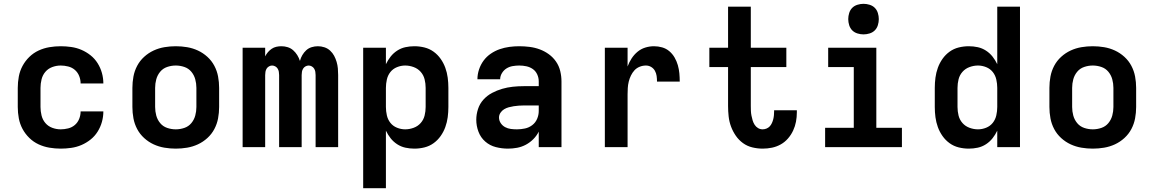

<svg xmlns="http://www.w3.org/2000/svg" viewBox="-20 -770 6040 1005"><path d="M298 8Q268 8 238.5 3Q209 -2 182 -14.5Q155 -27 133.5 -48Q112 -69 98 -95Q84 -121 78.5 -150.5Q73 -180 73 -210V-310Q73 -340 78.5 -369.5Q84 -399 98 -425Q112 -451 133.5 -472Q155 -493 182 -505.5Q209 -518 238.5 -523Q268 -528 298 -528Q325 -528 353 -524Q381 -520 406.5 -509Q432 -498 454 -480.5Q476 -463 491 -439Q506 -415 513.5 -388Q521 -361 521 -333H402Q402 -353 394.5 -372Q387 -391 372 -404Q357 -417 337 -422Q317 -427 298 -427Q275 -427 253.5 -419Q232 -411 217.5 -394Q203 -377 197.5 -354.5Q192 -332 192 -310V-210Q192 -188 197.5 -165.5Q203 -143 217.5 -126Q232 -109 253.5 -101Q275 -93 298 -93Q317 -93 337 -98Q357 -103 372 -116Q387 -129 394.5 -148Q402 -167 402 -187H521Q521 -159 513.5 -132Q506 -105 491 -81Q476 -57 454 -39.5Q432 -22 406.5 -11Q381 0 353 4Q325 8 298 8Z M900 8Q870 8 840.5 3Q811 -2 784 -14.5Q757 -27 734.5 -47.5Q712 -68 698 -94.5Q684 -121 678.5 -150.5Q673 -180 673 -210V-310Q673 -340 678.5 -369.5Q684 -399 698 -425.5Q712 -452 734.5 -472.5Q757 -493 784 -505.5Q811 -518 840.5 -523Q870 -528 900 -528Q930 -528 959.5 -523Q989 -518 1016 -505.5Q1043 -493 1065.5 -472.5Q1088 -452 1102 -425.5Q1116 -399 1121.5 -369.5Q1127 -340 1127 -310V-210Q1127 -180 1121.5 -150.5Q1116 -121 1102 -94.5Q1088 -68 1065.5 -47.5Q1043 -27 1016 -14.5Q989 -2 959.5 3Q930 8 900 8ZM900 -93Q923 -93 945 -100.5Q967 -108 981.5 -125.5Q996 -143 1002 -165Q1008 -187 1008 -210V-310Q1008 -333 1002 -355Q996 -377 981.5 -394.5Q967 -412 945 -419.5Q923 -427 900 -427Q877 -427 855 -419.5Q833 -412 818.5 -394.5Q804 -377 798 -355Q792 -333 792 -310V-210Q792 -187 798 -165Q804 -143 818.5 -125.5Q833 -108 855 -100.5Q877 -93 900 -93Z M1250 0V-520H1368V-475Q1374 -487 1382.5 -497Q1391 -507 1402 -514.5Q1413 -522 1426 -525Q1439 -528 1453 -528Q1470 -528 1486 -523Q1502 -518 1514.5 -507Q1527 -496 1536 -481.5Q1545 -467 1550 -451Q1554 -467 1562.5 -481.5Q1571 -496 1583 -507Q1595 -518 1611 -523Q1627 -528 1644 -528Q1661 -528 1678 -522.5Q1695 -517 1708 -505Q1721 -493 1729 -478Q1737 -463 1742 -446Q1747 -429 1748.5 -412Q1750 -395 1750 -377V0H1632V-377Q1632 -386 1630.5 -394.5Q1629 -403 1624.5 -410.5Q1620 -418 1612 -422.5Q1604 -427 1596 -427Q1587 -427 1579 -422.5Q1571 -418 1566.5 -410.5Q1562 -403 1560.5 -394.5Q1559 -386 1559 -377V0H1441V-377Q1441 -386 1439.5 -394.5Q1438 -403 1433.5 -410.5Q1429 -418 1421 -422.5Q1413 -427 1404 -427Q1396 -427 1388 -422.5Q1380 -418 1375.5 -410.5Q1371 -403 1369.5 -394.5Q1368 -386 1368 -377V0Z M1881 215V-520H2000V-434Q2010 -455 2024.5 -473.5Q2039 -492 2059 -505Q2079 -518 2102 -523Q2125 -528 2149 -528Q2176 -528 2202 -521.5Q2228 -515 2249.5 -499.5Q2271 -484 2286.5 -462Q2302 -440 2311 -415Q2320 -390 2323.5 -363.5Q2327 -337 2327 -310V-210Q2327 -183 2323.5 -156.5Q2320 -130 2311 -105Q2302 -80 2286.5 -58Q2271 -36 2249.5 -20.5Q2228 -5 2202 1.5Q2176 8 2149 8Q2125 8 2102 3Q2079 -2 2059 -15Q2039 -28 2024.5 -46.5Q2010 -65 2000 -86V215ZM2101 -93Q2123 -93 2145 -101Q2167 -109 2182 -126Q2197 -143 2202.5 -165Q2208 -187 2208 -210V-310Q2208 -333 2202.5 -355Q2197 -377 2182 -394Q2167 -411 2145 -419Q2123 -427 2101 -427Q2079 -427 2058 -418.5Q2037 -410 2023.5 -393Q2010 -376 2005 -354Q2000 -332 2000 -310V-210Q2000 -188 2005 -166Q2010 -144 2023.5 -127Q2037 -110 2058 -101.5Q2079 -93 2101 -93Z M2639 8Q2607 8 2575.5 0Q2544 -8 2520 -29Q2496 -50 2484.5 -80.5Q2473 -111 2473 -143Q2473 -171 2482 -199Q2491 -227 2510.5 -248.5Q2530 -270 2555.5 -283.5Q2581 -297 2608.5 -305Q2636 -313 2664.5 -316Q2693 -319 2722 -319H2800V-344Q2800 -363 2792 -380.5Q2784 -398 2769 -408.5Q2754 -419 2735.5 -423Q2717 -427 2698 -427Q2681 -427 2663.5 -424Q2646 -421 2631.5 -412Q2617 -403 2607.5 -387.5Q2598 -372 2598 -355H2479Q2479 -381 2487.5 -406.5Q2496 -432 2511.5 -453Q2527 -474 2549 -489Q2571 -504 2595.5 -512.5Q2620 -521 2646 -524.5Q2672 -528 2698 -528Q2725 -528 2752.5 -524.5Q2780 -521 2805.5 -511.5Q2831 -502 2853 -486Q2875 -470 2890.5 -447.5Q2906 -425 2912.5 -398Q2919 -371 2919 -344V0H2800V-81Q2789 -59 2771.5 -41.5Q2754 -24 2732.5 -12.5Q2711 -1 2687 3.5Q2663 8 2639 8ZM2686 -93Q2707 -93 2728 -97.5Q2749 -102 2766 -115Q2783 -128 2791.5 -148Q2800 -168 2800 -189V-218H2722Q2709 -218 2695.5 -217Q2682 -216 2669 -214Q2656 -212 2643 -208.5Q2630 -205 2618.5 -198Q2607 -191 2599.5 -179.5Q2592 -168 2592 -155Q2592 -139 2601 -125.5Q2610 -112 2624 -104.5Q2638 -97 2654 -95Q2670 -93 2686 -93Z M3146 0V-520H3265V-422Q3273 -444 3286 -464Q3299 -484 3317 -499Q3335 -514 3357.5 -521Q3380 -528 3403 -528Q3425 -528 3446 -522Q3467 -516 3483.5 -502Q3500 -488 3511 -469Q3522 -450 3528 -429Q3534 -408 3536 -386.5Q3538 -365 3538 -343H3419Q3419 -358 3417 -372.5Q3415 -387 3408 -399.5Q3401 -412 3388.5 -419.5Q3376 -427 3361 -427Q3344 -427 3328 -420.5Q3312 -414 3301 -402Q3290 -390 3282.5 -374.5Q3275 -359 3271 -342.5Q3267 -326 3266 -309Q3265 -292 3265 -276V0Z M3972 8Q3945 8 3918 1.5Q3891 -5 3869 -21Q3847 -37 3831.5 -59.5Q3816 -82 3806.5 -107.5Q3797 -133 3794 -160.5Q3791 -188 3791 -215V-419H3693V-520H3791V-735H3910V-520H4096V-419H3910V-215Q3910 -202 3910.5 -189.5Q3911 -177 3913.5 -164.5Q3916 -152 3919.5 -140Q3923 -128 3930 -117Q3937 -106 3948 -99.5Q3959 -93 3972 -93Q3982 -93 3992 -97Q4002 -101 4009 -108.5Q4016 -116 4020.5 -126Q4025 -136 4027.5 -146Q4030 -156 4031 -166.5Q4032 -177 4032 -187V-193H4151V-182Q4151 -157 4146.5 -133Q4142 -109 4131.5 -86.5Q4121 -64 4104.5 -45Q4088 -26 4066.5 -14Q4045 -2 4021 3Q3997 8 3972 8Z M4299 0V-101H4449V-419H4315V-520H4567V-101H4701V0ZM4500 -590Q4484 -590 4468 -595Q4452 -600 4441 -611Q4430 -622 4425 -638Q4420 -654 4420 -670Q4420 -686 4425 -702Q4430 -718 4441 -729Q4452 -740 4468 -745Q4484 -750 4500 -750Q4516 -750 4532 -745Q4548 -740 4559 -729Q4570 -718 4575 -702Q4580 -686 4580 -670Q4580 -654 4575 -638Q4570 -622 4559 -611Q4548 -600 4532 -595Q4516 -590 4500 -590Z M5051 8Q5024 8 4998 1.5Q4972 -5 4950.5 -20.5Q4929 -36 4913.5 -58Q4898 -80 4889 -105Q4880 -130 4876.5 -156.5Q4873 -183 4873 -210V-310Q4873 -337 4876.5 -363.5Q4880 -390 4889 -415Q4898 -440 4913.5 -462Q4929 -484 4950.5 -499.5Q4972 -515 4998 -521.5Q5024 -528 5051 -528Q5075 -528 5098 -523Q5121 -518 5141 -505Q5161 -492 5175.5 -473.5Q5190 -455 5200 -434V-735H5319V0H5200V-86Q5190 -65 5175.5 -46.5Q5161 -28 5141 -15Q5121 -2 5098 3Q5075 8 5051 8ZM5099 -93Q5121 -93 5142 -101.5Q5163 -110 5176.5 -127Q5190 -144 5195 -166Q5200 -188 5200 -210V-310Q5200 -332 5195 -354Q5190 -376 5176.5 -393Q5163 -410 5142 -418.5Q5121 -427 5099 -427Q5077 -427 5055 -419Q5033 -411 5018 -394Q5003 -377 4997.5 -355Q4992 -333 4992 -310V-210Q4992 -187 4997.5 -165Q5003 -143 5018 -126Q5033 -109 5055 -101Q5077 -93 5099 -93Z M5700 8Q5670 8 5640.5 3Q5611 -2 5584 -14.5Q5557 -27 5534.5 -47.5Q5512 -68 5498 -94.5Q5484 -121 5478.5 -150.5Q5473 -180 5473 -210V-310Q5473 -340 5478.5 -369.5Q5484 -399 5498 -425.5Q5512 -452 5534.5 -472.5Q5557 -493 5584 -505.5Q5611 -518 5640.5 -523Q5670 -528 5700 -528Q5730 -528 5759.5 -523Q5789 -518 5816 -505.5Q5843 -493 5865.5 -472.5Q5888 -452 5902 -425.5Q5916 -399 5921.5 -369.5Q5927 -340 5927 -310V-210Q5927 -180 5921.5 -150.5Q5916 -121 5902 -94.5Q5888 -68 5865.5 -47.5Q5843 -27 5816 -14.5Q5789 -2 5759.5 3Q5730 8 5700 8ZM5700 -93Q5723 -93 5745 -100.5Q5767 -108 5781.5 -125.5Q5796 -143 5802 -165Q5808 -187 5808 -210V-310Q5808 -333 5802 -355Q5796 -377 5781.5 -394.5Q5767 -412 5745 -419.5Q5723 -427 5700 -427Q5677 -427 5655 -419.5Q5633 -412 5618.5 -394.5Q5604 -377 5598 -355Q5592 -333 5592 -310V-210Q5592 -187 5598 -165Q5604 -143 5618.5 -125.5Q5633 -108 5655 -100.5Q5677 -93 5700 -93Z"/></svg>

Font: Iosevka Fixed Extended
Style: Bold
Weight: 700
Width: 7
Monospace: yes
Designer: Belleve Invis
Foundry: Belleve Invis
Version: Version 24.1.1; ttfautohint (v1.8.4)